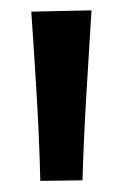

<svg xmlns="http://www.w3.org/2000/svg" viewBox="-20 -764 250 362"><path d="M56 -423Q54 -504 49.2 -583.5Q44.5 -663 39 -742L152.5 -744.5Q147.5 -665.5 142.8 -585.2Q138 -505 135.5 -424Z"/></svg>

Font: Commissioner Thin Medium
Style: Regular
Weight: 500
Version: Version 1.000